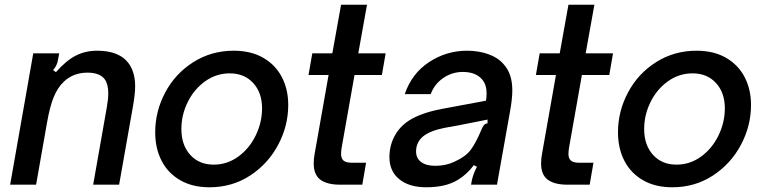

<svg xmlns="http://www.w3.org/2000/svg" viewBox="-20 -783 3244 814"><path d="M23 0 121 -557H231L226 -530Q222 -504 205 -486L217 -477Q260 -526 301 -547Q342 -568 391 -568Q514 -568 544 -478Q553 -451 553 -417Q553 -384 543 -328L485 0H375L433 -329Q439 -362 439 -388Q439 -426 424 -447Q403 -475 351 -475Q291 -475 251 -437Q225 -413 208 -372Q191 -331 179 -261L133 0Z M638 -222Q638 -311 680.5 -391Q723 -471 799.5 -519.5Q876 -568 971 -568Q1044 -568 1096 -538Q1148 -508 1175 -456Q1202 -404 1202 -338Q1202 -249 1159 -168.5Q1116 -88 1040 -38.5Q964 11 868 11Q796 11 744 -19Q692 -49 665 -101.5Q638 -154 638 -222ZM1091 -324Q1091 -390 1053.5 -431Q1016 -472 954 -472Q897 -472 850 -438.5Q803 -405 776 -350.5Q749 -296 749 -236Q749 -168 786.5 -126.5Q824 -85 886 -85Q943 -85 990 -119Q1037 -153 1064 -208.5Q1091 -264 1091 -324Z M1422 0Q1367 0 1338.5 -21Q1310 -42 1310 -90Q1310 -111 1314 -131L1373 -465H1288L1304 -557H1389L1426 -763H1536L1499 -557H1615L1599 -465H1483L1429 -160Q1426 -144 1426 -130Q1426 -112 1436 -102.5Q1446 -93 1473 -93H1532L1516 0Z M1631 -117Q1631 -165 1652.5 -205.5Q1674 -246 1714 -272Q1764 -304 1852 -321L2040 -356Q2043 -367 2043 -387Q2043 -423 2025 -445Q1998 -478 1942 -478Q1897 -478 1859.5 -452.5Q1822 -427 1806 -384H1696Q1726 -472 1799.5 -520Q1873 -568 1960 -568Q2009 -568 2050 -553.5Q2091 -539 2115 -511Q2152 -471 2152 -400Q2152 -363 2142 -309L2087 0H1977L1981 -21Q1987 -47 2002 -76L1989 -83Q1959 -43 1922 -21Q1871 11 1787 11Q1715 11 1673 -23Q1631 -57 1631 -117ZM1908 -98Q1954 -119 1975.5 -147.5Q1997 -176 2021 -233Q2026 -246 2031.5 -252.5Q2037 -259 2047 -260V-276L1926 -252L1865 -241Q1804 -229 1774 -205Q1744 -180 1744 -141Q1744 -112 1765.5 -96Q1787 -80 1825 -80Q1871 -80 1908 -98Z M2386 0Q2331 0 2302.5 -21Q2274 -42 2274 -90Q2274 -111 2278 -131L2337 -465H2252L2268 -557H2353L2390 -763H2500L2463 -557H2579L2563 -465H2447L2393 -160Q2390 -144 2390 -130Q2390 -112 2400 -102.5Q2410 -93 2437 -93H2496L2480 0Z M2600 -222Q2600 -311 2642.5 -391Q2685 -471 2761.5 -519.5Q2838 -568 2933 -568Q3006 -568 3058 -538Q3110 -508 3137 -456Q3164 -404 3164 -338Q3164 -249 3121 -168.5Q3078 -88 3002 -38.5Q2926 11 2830 11Q2758 11 2706 -19Q2654 -49 2627 -101.5Q2600 -154 2600 -222ZM3053 -324Q3053 -390 3015.5 -431Q2978 -472 2916 -472Q2859 -472 2812 -438.5Q2765 -405 2738 -350.5Q2711 -296 2711 -236Q2711 -168 2748.5 -126.5Q2786 -85 2848 -85Q2905 -85 2952 -119Q2999 -153 3026 -208.5Q3053 -264 3053 -324Z"/></svg>

Font: Open Sauce Sans Medium Italic
Style: Regular
Weight: 500
Italic angle: -10°
Designer: Alfredo Marco Pradil
Foundry: Creative Sauce Fz LLC
Version: Version 1.477